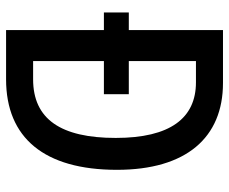

<svg xmlns="http://www.w3.org/2000/svg" viewBox="-81 -673 754 632"><g transform="rotate(90 296.0 -357.0)"><path d="M253 -714H79V-404H21V-322H79V0H241C434 0 539 -126 539 -365C539 -593 433 -714 253 -714ZM251 -625C369 -625 434 -540 434 -361C434 -180 372 -89 241 -89H181V-322H290V-404H181V-625Z"/></g></svg>

Font: Noto Sans Sinhala Condensed Medium
Style: Regular
Weight: 500
Width: 3
Designer: Jelle Bosma - Monotype Design Team
Foundry: Monotype Imaging Inc.
Version: Version 2.006